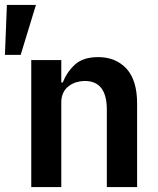

<svg xmlns="http://www.w3.org/2000/svg" viewBox="-20 -760 640 780"><path d="M107 0C107 0 229 0 229 0C229 0 229 -345 229 -345C229 -345 229 -345 229 -345C229 -360 232 -372 237 -383C242 -394 250 -403 259 -410C268 -417 278 -422 290 -426C301 -429 313 -431 325 -431C325 -431 325 -431 325 -431C384 -431 414 -392 414 -315C414 -315 414 0 414 0C414 0 537 0 537 0C537 0 537 -339 537 -339C537 -339 537 -339 537 -339C537 -402 523 -449 494 -481C465 -512 427 -528 379 -528C379 -528 379 -528 379 -528C338 -528 307 -518 285 -498C262 -477 246 -453 235 -425C235 -425 229 -425 229 -425C229 -425 229 -516 229 -516C229 -516 107 -516 107 -516C107 -516 107 0 107 0ZM0 -537C0 -537 64 -537 64 -537C64 -537 126 -740 126 -740C126 -740 8 -740 8 -740C8 -740 0 -537 0 -537Z"/></svg>

Font: IBM Plex Mono Mod
Style: SemiBold
Weight: 500
Designer: Mike Abbink, Paul van der Laan, Pieter van Rosmalen
Foundry: Bold Monday
Version: ""